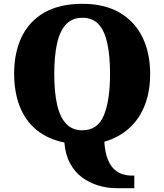

<svg xmlns="http://www.w3.org/2000/svg" viewBox="-20 -745 860 1005"><path d="M590 240Q541 240 494.5 226Q448 212 409.5 183.5Q371 155 346.5 109.5Q322 64 317 1Q229 -17 170.5 -65.5Q112 -114 83 -189Q54 -264 54 -359Q54 -470 93.5 -552Q133 -634 212.5 -679.5Q292 -725 412 -725Q526 -725 605 -679.5Q684 -634 725 -551.5Q766 -469 766 -358Q766 -268 738.5 -196Q711 -124 657.5 -75Q604 -26 526 -3Q530 55 544.5 90Q559 125 580 143Q601 161 623.5 167.5Q646 174 667 174H683V240ZM411 -63Q491 -63 523.5 -141Q556 -219 556 -358Q556 -451 542 -517Q528 -583 496.5 -617.5Q465 -652 412 -652Q358 -652 325.5 -617.5Q293 -583 278.5 -517Q264 -451 264 -358Q264 -265 278.5 -199Q293 -133 325.5 -98Q358 -63 411 -63Z"/></svg>

Font: Noto Serif Khmer Black
Style: Regular
Weight: 900
Version: Version 2.003